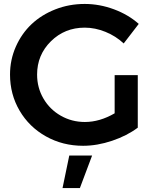

<svg xmlns="http://www.w3.org/2000/svg" viewBox="-20 -729 787 973"><path d="M561 -154.8V-348.1H678.2V-82Q623.5 -41 548.1 -15.6Q472.7 9.8 400.9 9.8Q297.9 9.8 212.9 -37.8Q127.9 -85.4 79.3 -168.2Q30.8 -251 30.8 -351.1Q30.8 -425.8 60.1 -492.2Q89.4 -558.6 139.6 -606.2Q189.9 -653.8 260 -681.4Q330.1 -709 409.2 -709Q484.4 -709 557.4 -681.9Q630.4 -654.8 683.1 -607.9L606.9 -508.8Q566.9 -546.4 514.4 -567.6Q461.9 -588.9 409.2 -588.9Q308.1 -588.9 238 -519.8Q168 -450.7 168 -351.1Q168 -284.7 200.2 -229.5Q232.4 -174.3 288.1 -142.6Q343.8 -110.8 410.2 -110.8Q485.4 -110.8 561 -154.8ZM296.9 224.1 331.1 59.1H446.8L384.8 224.1Z"/></svg>

Font: Montserrat-Arabic Medium
Style: Regular
Weight: 500
Designer: Mohamed Gaber
Foundry: Kief Type Foundry
Version: Version 5.008;PS 005.008;hotconv 1.0.88;makeotf.lib2.5.64775